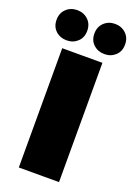

<svg xmlns="http://www.w3.org/2000/svg" viewBox="-198 -992 746 1059"><g transform="rotate(20 175.0 -463.0)"><path d="M57 0V-700H293V0ZM64 -749Q26 -749 0 -773Q-26 -797 -26 -837Q-26 -877 0 -901.5Q26 -926 64 -926Q102 -926 128 -901.5Q154 -877 154 -837Q154 -797 128 -773Q102 -749 64 -749ZM286 -749Q248 -749 222 -773Q196 -797 196 -837Q196 -877 222 -901.5Q248 -926 286 -926Q324 -926 350 -901.5Q376 -877 376 -837Q376 -797 350 -773Q324 -749 286 -749Z"/></g></svg>

Font: Montserrat Black
Style: Regular
Weight: 900
Designer: Julieta Ulanovsky
Foundry: Julieta Ulanovsky
Version: Version 9.000; ttfautohint (v1.8.4.7-5d5b)